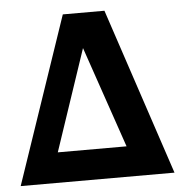

<svg xmlns="http://www.w3.org/2000/svg" viewBox="-47 -657 661 702"><g transform="rotate(-5 283.0 -306.0)"><path d="M0.9 0 209 -612H361.8L565.4 0ZM146.8 -111.1H399.2L271.8 -482.8Z"/></g></svg>

Font: Ancizar Sans Thin
Style: Regular
Weight: 100
Designer: Cesar Puertas, Viviana Monsalve, Julian Moncada, Julian Prieto, Jose Castro, Mariel Hernandez, Felipe Aragon, Sara Alarc
Version: Version 8.100